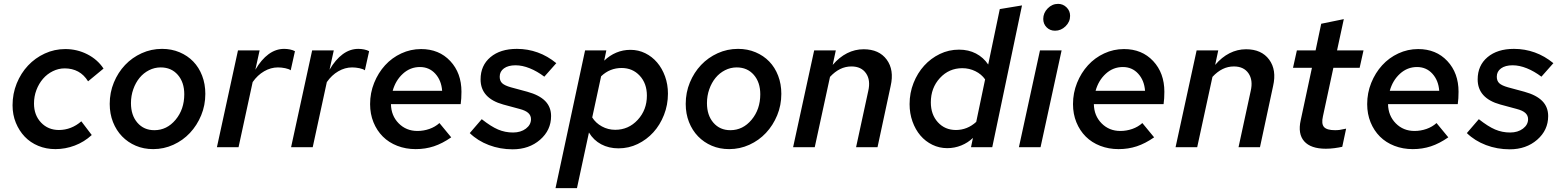

<svg xmlns="http://www.w3.org/2000/svg" viewBox="-20 -762 8088 994"><path d="M285 -89Q317 -89 346.5 -100.5Q376 -112 401 -134L455 -63Q416 -27 367 -8.5Q318 10 267 10Q219 10 178 -7Q137 -24 108 -54.5Q79 -85 62 -126.5Q45 -168 45 -217Q45 -277 66.5 -330Q88 -383 125 -422.5Q162 -462 212 -485Q262 -508 318 -508Q379 -508 432 -481Q485 -454 516 -407L436 -341Q415 -375 384.5 -391.5Q354 -408 315 -408Q283 -408 253.5 -393.5Q224 -379 202.5 -354Q181 -329 168.5 -296Q156 -263 156 -226Q156 -166 192.5 -127.5Q229 -89 285 -89Z M548 -224Q548 -283 569.5 -335Q591 -387 627.5 -425.5Q664 -464 713.5 -486.5Q763 -509 819 -509Q868 -509 909.5 -491.5Q951 -474 980.5 -443.5Q1010 -413 1026.5 -370Q1043 -327 1043 -276Q1043 -217 1021.5 -165Q1000 -113 963.5 -74Q927 -35 877.5 -12.5Q828 10 773 10Q724 10 683 -7.5Q642 -25 612 -56Q582 -87 565 -130Q548 -173 548 -224ZM779 -88Q844 -88 889 -142Q934 -196 934 -274Q934 -336 900.5 -374.5Q867 -413 812 -413Q780 -413 751.5 -398.5Q723 -384 702.5 -359Q682 -334 670 -300Q658 -266 658 -228Q658 -165 691.5 -126.5Q725 -88 779 -88Z M1103 0 1212 -501H1324L1302 -401Q1333 -454 1370.5 -481.5Q1408 -509 1451 -509Q1466 -509 1481 -506Q1496 -503 1507 -497L1485 -398Q1476 -405 1456.5 -409Q1437 -413 1419 -413Q1382 -413 1347.5 -393Q1313 -373 1288 -337L1215 0Z M1487 0 1596 -501H1708L1686 -401Q1717 -454 1754.5 -481.5Q1792 -509 1835 -509Q1850 -509 1865 -506Q1880 -503 1891 -497L1869 -398Q1860 -405 1840.5 -409Q1821 -413 1803 -413Q1766 -413 1731.5 -393Q1697 -373 1672 -337L1599 0Z M2316 -51Q2270 -19 2226 -4.5Q2182 10 2132 10Q2081 10 2037 -7Q1993 -24 1962 -55Q1931 -86 1913.5 -129Q1896 -172 1896 -223Q1896 -281 1917 -333Q1938 -385 1973.5 -424Q2009 -463 2057.5 -485.5Q2106 -508 2160 -508Q2253 -508 2311 -446Q2369 -384 2369 -287Q2369 -268 2368 -253Q2367 -238 2365 -223H2004Q2005 -163 2044 -123.5Q2083 -84 2141 -84Q2173 -84 2203 -94.5Q2233 -105 2255 -125ZM2154 -415Q2104 -415 2066 -380.5Q2028 -346 2013 -292H2269Q2265 -346 2233.5 -380.5Q2202 -415 2154 -415Z M2412 -73 2474 -145Q2522 -107 2558.5 -91.5Q2595 -76 2636 -76Q2676 -76 2702.5 -96Q2729 -116 2729 -145Q2729 -164 2715 -177Q2701 -190 2670 -198L2585 -221Q2527 -237 2497.5 -269.5Q2468 -302 2468 -351Q2468 -423 2519 -466Q2570 -509 2656 -509Q2712 -509 2763.5 -490.5Q2815 -472 2860 -435L2798 -365Q2761 -393 2722.5 -408.5Q2684 -424 2649 -424Q2611 -424 2589 -408Q2567 -392 2567 -365Q2567 -343 2580 -331Q2593 -319 2625 -310L2710 -287Q2772 -270 2802.5 -239Q2833 -208 2833 -161Q2833 -88 2776 -38.5Q2719 11 2634 11Q2569 11 2511 -11Q2453 -33 2412 -73Z M2856 212 3009 -501H3119L3108 -448Q3136 -475 3170.5 -489.5Q3205 -504 3244 -504Q3285 -504 3320.5 -486.5Q3356 -469 3382 -438.5Q3408 -408 3423 -366.5Q3438 -325 3438 -277Q3438 -219 3417.5 -167Q3397 -115 3362.5 -77Q3328 -39 3281.5 -16.5Q3235 6 3182 6Q3132 6 3092.5 -15Q3053 -36 3029 -76L2967 212ZM3198 -410Q3168 -410 3141.5 -399.5Q3115 -389 3092 -367L3046 -154Q3064 -125 3096 -107.5Q3128 -90 3165 -90Q3234 -90 3281.5 -141.5Q3329 -193 3329 -267Q3329 -330 3292 -370Q3255 -410 3198 -410Z M3530 -224Q3530 -283 3551.5 -335Q3573 -387 3609.5 -425.5Q3646 -464 3695.5 -486.5Q3745 -509 3801 -509Q3850 -509 3891.5 -491.5Q3933 -474 3962.5 -443.5Q3992 -413 4008.5 -370Q4025 -327 4025 -276Q4025 -217 4003.5 -165Q3982 -113 3945.5 -74Q3909 -35 3859.5 -12.5Q3810 10 3755 10Q3706 10 3665 -7.5Q3624 -25 3594 -56Q3564 -87 3547 -130Q3530 -173 3530 -224ZM3761 -88Q3826 -88 3871 -142Q3916 -196 3916 -274Q3916 -336 3882.5 -374.5Q3849 -413 3794 -413Q3762 -413 3733.5 -398.5Q3705 -384 3684.5 -359Q3664 -334 3652 -300Q3640 -266 3640 -228Q3640 -165 3673.5 -126.5Q3707 -88 3761 -88Z M4086 0 4195 -501H4307L4291 -426Q4325 -466 4365.5 -486.5Q4406 -507 4451 -507Q4531 -507 4570.5 -453.5Q4610 -400 4591 -317L4523 0H4412L4475 -291Q4488 -347 4463.5 -382.5Q4439 -418 4388 -418Q4357 -418 4329.5 -404.5Q4302 -391 4277 -364L4198 0Z M5007 0 5017 -48Q4991 -23 4956.5 -9Q4922 5 4884 5Q4843 5 4807 -12.5Q4771 -30 4745 -60.5Q4719 -91 4704 -133Q4689 -175 4689 -223Q4689 -281 4709.5 -332.5Q4730 -384 4764.5 -422Q4799 -460 4845.5 -482.5Q4892 -505 4945 -505Q4994 -505 5032.5 -485Q5071 -465 5096 -428L5156 -715L5271 -734L5117 0ZM4799 -232Q4799 -169 4835.5 -129Q4872 -89 4929 -89Q4958 -89 4984.5 -99.5Q5011 -110 5034 -131L5080 -351Q5061 -378 5029.5 -393.5Q4998 -409 4962 -409Q4893 -409 4846 -358Q4799 -307 4799 -232Z M5442 -603Q5416 -603 5398.5 -620.5Q5381 -638 5381 -664Q5381 -695 5404 -718.5Q5427 -742 5458 -742Q5483 -742 5501.5 -724Q5520 -706 5520 -680Q5520 -649 5496.5 -626Q5473 -603 5442 -603ZM5476 -501 5367 0H5255L5364 -501Z M5955 -51Q5909 -19 5865 -4.5Q5821 10 5771 10Q5720 10 5676 -7Q5632 -24 5601 -55Q5570 -86 5552.5 -129Q5535 -172 5535 -223Q5535 -281 5556 -333Q5577 -385 5612.5 -424Q5648 -463 5696.5 -485.5Q5745 -508 5799 -508Q5892 -508 5950 -446Q6008 -384 6008 -287Q6008 -268 6007 -253Q6006 -238 6004 -223H5643Q5644 -163 5683 -123.5Q5722 -84 5780 -84Q5812 -84 5842 -94.5Q5872 -105 5894 -125ZM5793 -415Q5743 -415 5705 -380.5Q5667 -346 5652 -292H5908Q5904 -346 5872.5 -380.5Q5841 -415 5793 -415Z M6066 0 6175 -501H6287L6271 -426Q6305 -466 6345.5 -486.5Q6386 -507 6431 -507Q6511 -507 6550.5 -453.5Q6590 -400 6571 -317L6503 0H6392L6455 -291Q6468 -347 6443.5 -382.5Q6419 -418 6368 -418Q6337 -418 6309.5 -404.5Q6282 -391 6257 -364L6178 0Z M6714 -140 6772 -411H6674L6694 -501H6791L6820 -639L6937 -663L6902 -501H7039L7019 -411H6883L6829 -160Q6820 -121 6834.5 -104.5Q6849 -88 6892 -88Q6904 -88 6915.5 -89.5Q6927 -91 6949 -96L6929 -2Q6911 2 6888.5 5Q6866 8 6844 8Q6766 8 6732 -30.5Q6698 -69 6714 -140Z M7478 -51Q7432 -19 7388 -4.5Q7344 10 7294 10Q7243 10 7199 -7Q7155 -24 7124 -55Q7093 -86 7075.5 -129Q7058 -172 7058 -223Q7058 -281 7079 -333Q7100 -385 7135.5 -424Q7171 -463 7219.5 -485.5Q7268 -508 7322 -508Q7415 -508 7473 -446Q7531 -384 7531 -287Q7531 -268 7530 -253Q7529 -238 7527 -223H7166Q7167 -163 7206 -123.5Q7245 -84 7303 -84Q7335 -84 7365 -94.5Q7395 -105 7417 -125ZM7316 -415Q7266 -415 7228 -380.5Q7190 -346 7175 -292H7431Q7427 -346 7395.5 -380.5Q7364 -415 7316 -415Z M7574 -73 7636 -145Q7684 -107 7720.5 -91.5Q7757 -76 7798 -76Q7838 -76 7864.5 -96Q7891 -116 7891 -145Q7891 -164 7877 -177Q7863 -190 7832 -198L7747 -221Q7689 -237 7659.5 -269.5Q7630 -302 7630 -351Q7630 -423 7681 -466Q7732 -509 7818 -509Q7874 -509 7925.5 -490.5Q7977 -472 8022 -435L7960 -365Q7923 -393 7884.5 -408.5Q7846 -424 7811 -424Q7773 -424 7751 -408Q7729 -392 7729 -365Q7729 -343 7742 -331Q7755 -319 7787 -310L7872 -287Q7934 -270 7964.5 -239Q7995 -208 7995 -161Q7995 -88 7938 -38.5Q7881 11 7796 11Q7731 11 7673 -11Q7615 -33 7574 -73Z"/></svg>

Font: Red Hat Text Medium
Style: Italic
Weight: 500
Italic angle: -12°
Designer: Pentagram / MCKL
Foundry: Pentagram / MCKL
Version: Version 1.003; Red Hat Text Medium Italic